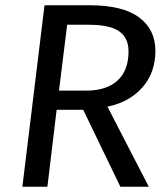

<svg xmlns="http://www.w3.org/2000/svg" viewBox="-20 -709 635 729"><path d="M570 -516Q570 -433 520.5 -377Q471 -321 388 -304L545 0H437L296 -292H195L160 0H65L149 -689H321Q446 -689 508 -643Q570 -597 570 -516ZM308 -365Q384 -365 426 -403Q468 -441 468 -514Q468 -565 432.5 -590Q397 -615 317 -615H235L204 -365Z"/></svg>

Font: Yekcdsyqcyvpieeyorgstswgcgt
Style: Regular
Weight: 400
Italic angle: -8°
Designer: Carrois Corporate & Edenspiekermann
Foundry: Carrois Corporate GbR & Edenspiekermann AG
Version: Version 2.001